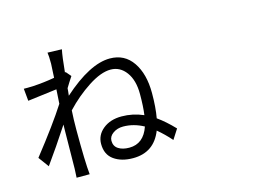

<svg xmlns="http://www.w3.org/2000/svg" viewBox="-106 -996 1711 1233"><g transform="rotate(-15 750.0 -379.0)"><path d="M640.6 -65.4Q735.4 -65.4 771.5 -170.9Q705.1 -207 635.7 -207Q596.7 -207 568.4 -187Q540 -167 540 -137.7Q540 -101.6 567.9 -83.5Q595.7 -65.4 640.6 -65.4ZM340.8 -265.6Q340.8 -45.9 349.6 33.2H262.7Q265.6 -7.8 265.6 -26.4Q267.6 -238.3 268.6 -280.3Q268.6 -284.2 269 -297.4Q269.5 -310.5 269.5 -318.4Q184.6 -188.5 109.4 -84L58.6 -153.3Q204.1 -337.9 278.3 -454.1Q280.3 -486.3 284.2 -548.8Q276.4 -547.9 90.8 -524.4L83 -606.4Q102.5 -605.5 148.4 -607.4Q216.8 -611.3 289.1 -624Q293.9 -700.2 293.9 -716.8Q293.9 -770.5 290 -791L384.8 -788.1Q375 -741.2 365.2 -638.7L370.1 -640.6L399.4 -606.4Q376 -571.3 355.5 -537.1Q355.5 -529.3 353.5 -513.2Q351.6 -497.1 350.6 -488.3Q533.2 -651.4 666 -651.4Q763.7 -651.4 817.4 -572.8Q871.1 -494.1 871.1 -367.2Q871.1 -271.5 858.4 -202.1Q912.1 -164.1 967.8 -105.5L925.8 -40Q883.8 -87.9 837.9 -126Q786.1 5.9 646.5 5.9Q569.3 5.9 520 -29.3Q470.7 -64.5 470.7 -134.8Q470.7 -194.3 519 -233.4Q567.4 -272.5 642.6 -272.5Q716.8 -272.5 787.1 -242.2Q794.9 -297.9 794.9 -380.9Q794.9 -472.7 754.9 -526.9Q714.8 -581.1 652.3 -581.1Q587.9 -581.1 502.4 -525.4Q417 -469.7 344.7 -392.6Q340.8 -333 340.8 -265.6Z"/></g></svg>

Font: Bpmf Zihi Sans Regular
Style: Regular
Weight: 400
Foundry: But Ko
Version: Version 1.320